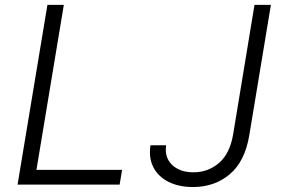

<svg xmlns="http://www.w3.org/2000/svg" viewBox="-20 -747 1138 777"><path d="M51.1 0 171.9 -727.3H238.3L127.5 -59.7H474.1L464.1 0ZM1009.9 -727.3H1076.3L989 -200.6Q971.6 -94.1 910 -42.1Q848.4 9.9 761 9.9Q703.8 9.9 662.1 -11Q620.4 -32 600.7 -70.1Q581 -108.3 589.1 -159.1H652.3Q645.2 -109.4 676.7 -79.5Q708.1 -49.7 763.1 -49.7Q822.1 -49.7 866.3 -87.5Q910.5 -125.4 923.7 -204.5Z"/></svg>

Font: Inter UI Light
Style: Italic
Weight: 300
Italic angle: 9.39999°
Designer: Rasmus Andersson
Foundry: rsms
Version: 3.2;8d6f07862